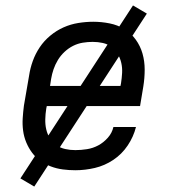

<svg xmlns="http://www.w3.org/2000/svg" viewBox="-20 -618 640 706"><path d="M257 8Q234 8 211 5Q188 2 167 -6Q146 -14 128.5 -26.5Q111 -39 98 -56.5Q85 -74 76.5 -94.5Q68 -115 65 -137.5Q62 -160 63.5 -183.5Q65 -207 68 -230L87 -340Q91 -367 100.5 -393.5Q110 -420 126 -444Q142 -468 165 -487Q188 -506 214 -517.5Q240 -529 268 -533.5Q296 -538 323 -538Q353 -538 383 -532Q413 -526 437.5 -511Q462 -496 479 -472.5Q496 -449 504 -421Q512 -393 512 -362Q512 -331 507 -300L495 -228H152L150 -218Q147 -199 146.5 -179.5Q146 -160 150 -142.5Q154 -125 163.5 -109.5Q173 -94 187.5 -84Q202 -74 220 -70Q238 -66 257 -66Q278 -66 300 -69.5Q322 -73 341.5 -83.5Q361 -94 376.5 -111.5Q392 -129 397 -151H480Q471 -115 449.5 -83Q428 -51 396.5 -30Q365 -9 329 -0.5Q293 8 257 8ZM164 -302H423L425 -312Q428 -331 429 -350Q430 -369 426 -386.5Q422 -404 413 -419.5Q404 -435 390 -445.5Q376 -456 358 -460Q340 -464 321 -464Q303 -464 284.5 -461Q266 -458 249 -449.5Q232 -441 217.5 -427.5Q203 -414 193 -397.5Q183 -381 177 -363.5Q171 -346 168 -328ZM106 68 55 38 469 -598 520 -568Z"/></svg>

Font: Iosevka Curly Slab ExObl
Style: Regular
Weight: 400
Width: 7
Italic angle: -9°
Monospace: yes
Designer: Belleve Invis
Foundry: Belleve Invis
Version: Version 11.1.0; ttfautohint (v1.8.3)